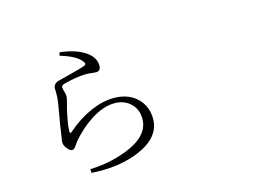

<svg xmlns="http://www.w3.org/2000/svg" viewBox="-98 -947 1697 1180"><g transform="rotate(-15 750.0 -356.5)"><path d="M352.5 25.4 350.6 2Q452.1 -2.9 522.5 -24.4Q740.2 -85 740.2 -214.8Q740.2 -276.4 699.2 -314.5Q659.2 -351.6 598.6 -351.6Q527.3 -351.6 446.3 -299.8Q377.9 -255.9 317.4 -185.5Q313.5 -180.7 305.7 -168.9Q288.1 -140.6 275.4 -140.6Q260.7 -140.6 245.1 -160.2Q226.6 -180.7 226.6 -203.1Q226.6 -210.9 230.5 -230.5Q234.4 -251 235.4 -262.7Q239.3 -296.9 253.9 -377Q262.7 -428.7 265.6 -447.3Q270.5 -476.6 269.5 -515.6Q268.6 -526.4 268.6 -531.2Q268.6 -564.5 305.7 -574.2Q324.2 -579.1 374 -591.8Q455.1 -612.3 477.5 -621.1Q499 -628.9 478.5 -651.4Q447.3 -691.4 348.6 -720.7L353.5 -741.2Q456.1 -730.5 517.6 -687.5Q569.3 -650.4 569.3 -599.6Q569.3 -564.5 540 -564.5Q530.3 -564.5 515.6 -566.4Q493.2 -570.3 469.7 -569.3Q410.2 -567.4 333 -546.9Q313.5 -542 313.5 -527.3Q313.5 -523.4 317.4 -508.8Q325.2 -484.4 325.2 -472.7Q326.2 -457 315.4 -420.9Q310.5 -402.3 307.6 -392.6Q305.7 -384.8 302.7 -369.1Q286.1 -293 286.1 -254.9Q286.1 -238.3 298.8 -249Q374 -314.5 452.6 -349.1Q531.2 -383.8 601.6 -383.8Q698.2 -383.8 753.9 -326.2Q803.7 -274.4 803.7 -198.2Q803.7 -80.1 656.2 -17.6Q526.4 37.1 352.5 25.4Z"/></g></svg>

Font: Bpmf GenRyu Min R
Style: R
Weight: 400
Foundry: But Ko
Version: Version 1.320